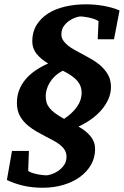

<svg xmlns="http://www.w3.org/2000/svg" viewBox="-20 -738 581 898"><path d="M361.8 -305.2Q361.8 -319.3 357.4 -332.5Q353 -345.7 342.8 -358.2Q332.5 -370.6 315.7 -382.8Q298.8 -395 273.9 -407.2Q252 -396 236.8 -381.6Q221.7 -367.2 212.2 -351.1Q202.6 -335 198.2 -318.8Q193.8 -302.7 193.8 -289.1Q193.8 -272.9 197.5 -259.8Q201.2 -246.6 210.7 -234.1Q220.2 -221.7 236.8 -209.2Q253.4 -196.8 279.8 -182.1Q316.4 -206.1 339.1 -237.3Q361.8 -268.6 361.8 -305.2ZM513.2 -554.2H437L440.9 -639.2Q430.7 -646 417.2 -650.1Q403.8 -654.3 391.4 -656.7Q378.9 -659.2 369.1 -660.2Q359.4 -661.1 356 -661.1Q349.6 -661.1 335 -656.5Q320.3 -651.9 305.2 -641.8Q290 -631.8 278.6 -616Q267.1 -600.1 267.1 -577.1Q267.1 -561.5 275.6 -548.8Q284.2 -536.1 298.1 -524.9Q312 -513.7 330.3 -503.7Q348.6 -493.7 368.4 -483.2Q388.2 -472.7 408 -461.2Q427.7 -449.7 444.8 -436Q468.3 -416.5 483.6 -391.4Q499 -366.2 499 -331.1Q499 -301.3 486.6 -273.7Q474.1 -246.1 453.4 -222.4Q432.6 -198.7 405 -179.2Q377.4 -159.7 347.2 -146Q382.3 -126.5 403.6 -100.6Q424.8 -74.7 424.8 -41Q424.8 -1 405.8 32.5Q386.7 65.9 353.5 89.8Q320.3 113.8 275.6 127Q231 140.1 180.2 140.1Q129.9 140.1 88.6 130.4Q47.4 120.6 12.2 104L36.1 -32.2H115.2L111.8 62Q122.6 68.4 136 72.3Q149.4 76.2 162.1 78.4Q174.8 80.6 184.8 81.3Q194.8 82 198.2 82Q205.1 82 220.5 77.1Q235.8 72.3 251.5 61.8Q267.1 51.3 279.1 34.9Q291 18.6 291 -4.9Q291 -22.5 283 -35.9Q274.9 -49.3 261.2 -60.3Q247.6 -71.3 229.5 -80.8Q211.4 -90.3 191.7 -100.6Q171.9 -110.8 151.1 -122.8Q130.4 -134.8 111.8 -149.9Q87.9 -169.4 73.5 -195.1Q59.1 -220.7 59.1 -256.8Q59.1 -289.6 69.8 -317.1Q80.6 -344.7 99.9 -367.4Q119.1 -390.1 146 -408.4Q172.9 -426.8 205.1 -440.9Q171.4 -461.4 151.1 -486.3Q130.9 -511.2 130.9 -544.9Q130.9 -587.9 150.6 -620.4Q170.4 -652.8 204.3 -674.6Q238.3 -696.3 283.9 -707Q329.6 -717.8 381.8 -717.8Q401.4 -717.8 422.4 -716.1Q443.4 -714.4 463.9 -710.7Q484.4 -707 503.7 -701.7Q522.9 -696.3 539.1 -689Z"/></svg>

Font: Charis SIL Cyr
Style: Bold Italic
Weight: 700
Italic angle: -11°
Foundry: SIL International
Version: Version 5.000